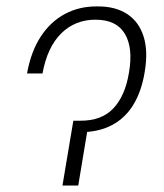

<svg xmlns="http://www.w3.org/2000/svg" viewBox="-20 -573 506 593"><path d="M63.5 -346.2Q75.7 -414.1 106 -460.2Q136.2 -506.3 180.7 -530Q225.1 -553.7 280.3 -553.2Q335.9 -553.7 372.3 -530Q408.7 -506.3 423.3 -460.9Q438 -415.5 426.8 -350.1Q417.5 -292.5 392.6 -250.7Q367.7 -209 326.2 -186.8Q284.7 -164.6 225.6 -164.6H211.9L217.3 -200.2H228Q293.9 -199.7 330.3 -238.5Q366.7 -277.3 378.4 -349.1Q391.6 -425.3 365.5 -468.8Q339.4 -512.2 274.9 -512.2Q211.9 -512.2 168.9 -469.7Q126 -427.2 111.3 -346.2ZM206.5 -200.2H254.9L221.7 0H172.9Z"/></svg>

Font: Inter 28pt ExtraLight
Style: Italic
Weight: 250
Italic angle: -9.3988°
Designer: Rasmus Andersson
Foundry: rsms
Version: Version 4.001;git-66647c0bb